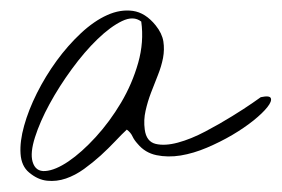

<svg xmlns="http://www.w3.org/2000/svg" viewBox="-20 -514 523 356"><path d="M33.9 -194.2Q19.6 -206 18.1 -229Q16.6 -251.9 24.7 -280.8Q32.7 -309.7 48.4 -341.2Q64.2 -372.7 85 -401.3Q105.8 -429.8 130.1 -452.5Q154.5 -475.2 178.9 -486.1Q203.2 -497 226.4 -493.8Q249.6 -490.5 268.6 -467Q280.5 -452.2 282.9 -437.2Q285.2 -422.2 282.3 -406.6Q279.3 -391 272.8 -374.8Q266.2 -358.6 260 -342.1Q253.7 -325.6 249.9 -308.5Q246 -291.4 248.4 -273.7Q251.4 -251.4 268.6 -247.2Q285.8 -243.1 309.9 -249.6Q334 -256.1 360.7 -270.2Q387.5 -284.3 410.3 -298.5Q433.2 -312.6 448.4 -323.2Q463.5 -333.8 463.5 -333.8Q480.2 -337.4 482.2 -331.8Q484.3 -326.2 475.7 -315.3Q467.1 -304.4 449.9 -290.5Q432.6 -276.7 410.6 -263.7Q388.6 -250.8 363.7 -240.2Q338.7 -229.6 315 -225.7Q291.2 -221.9 270.1 -226.3Q249 -230.7 235.3 -247.2Q228.8 -254.3 225.5 -261.4Q222.3 -268.4 215.1 -273.7Q206.2 -265.5 193.7 -252.2Q181.2 -239 166.7 -225.7Q152.1 -212.5 135.8 -200.7Q119.4 -188.9 102.2 -183Q85 -177.1 67.4 -178.9Q49.9 -180.7 33.9 -194.2ZM40.4 -214.2Q45.8 -195.4 64.2 -196.9Q82.6 -198.3 107 -214.8Q131.3 -231.3 157.5 -259.9Q183.6 -288.5 204.4 -323.5Q225.2 -358.6 236.2 -397.4Q247.2 -436.3 241.9 -474Q227.6 -485.2 206.2 -474.9Q184.8 -464.6 160.7 -441.3Q136.7 -418.1 113.2 -386Q89.7 -353.9 71.9 -321.2Q54.1 -288.5 44.9 -259.6Q35.7 -230.7 40.4 -214.2Z"/></svg>

Font: Nothing You Could Do
Style: Regular
Weight: 400
Version: Version 1.005